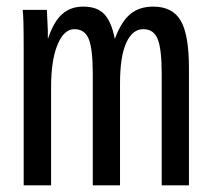

<svg xmlns="http://www.w3.org/2000/svg" viewBox="-20 -558 640 578"><path d="M259.3 0V-335Q259.3 -410.2 247.3 -440.2Q235.4 -470.2 203.6 -470.2Q172.4 -470.2 153.1 -423.3Q133.8 -376.5 133.8 -296.4V0H51.3V-415.5Q51.3 -507.8 48.3 -528.3H121.1L124 -466.3V-442.9H125Q141.6 -492.7 167 -515.4Q192.4 -538.1 230.5 -538.1Q273.4 -538.1 294.7 -514.6Q315.9 -491.2 325.2 -442.4H326.2Q345.7 -494.1 372.8 -516.1Q399.9 -538.1 441.4 -538.1Q499 -538.1 523.9 -496.1Q548.8 -454.1 548.8 -352.1V0H466.8V-335Q466.8 -410.2 454.8 -440.2Q442.9 -470.2 411.1 -470.2Q378.9 -470.2 360.1 -429.2Q341.3 -388.2 341.3 -306.2V0Z"/></svg>

Font: Cousine
Style: Regular
Weight: 400
Monospace: yes
Designer: Steve Matteson
Foundry: Ascender Corporation
Version: Version 1.20